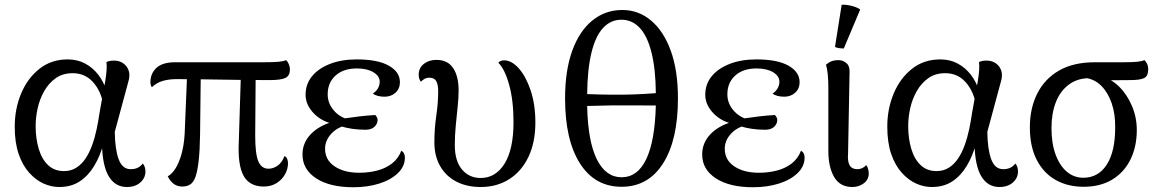

<svg xmlns="http://www.w3.org/2000/svg" viewBox="-20 -773 4877 808"><path d="M229 14Q196 14 163.5 -0.5Q131 -15 103 -46Q75 -77 58.5 -125Q42 -173 42 -240Q42 -315 69 -379.5Q96 -444 146 -483.5Q196 -523 265 -523Q306 -523 338.5 -505.5Q371 -488 394 -458Q417 -428 429 -388L414 -336Q404 -392 370.5 -428.5Q337 -465 286 -465Q244 -465 214.5 -444Q185 -423 166 -389.5Q147 -356 138.5 -317.5Q130 -279 130 -243Q130 -190 143 -146.5Q156 -103 182.5 -78Q209 -53 249 -53Q279 -53 301.5 -67.5Q324 -82 340 -106Q356 -130 367.5 -161.5Q379 -193 386.5 -228.5Q394 -264 399 -299L423 -432Q427 -457 428.5 -477Q430 -497 428 -512Q434 -515 442.5 -516.5Q451 -518 460 -518Q483 -518 499.5 -506Q516 -494 522 -474.5Q528 -455 520 -429L463 -218Q464 -144 479.5 -102.5Q495 -61 530 -61Q547 -61 559.5 -67Q572 -73 581 -85Q592 -72 592 -51Q592 -24 570.5 -5Q549 14 514 14Q465 14 438 -30.5Q411 -75 409 -168L414 -164Q401 -116 376.5 -75Q352 -34 316 -10Q280 14 229 14Z M1090 12Q1030 12 1005 -33.5Q980 -79 985 -177L994 -469H1056L1054 -201Q1054 -126 1067 -94.5Q1080 -63 1110 -63Q1130 -63 1148.5 -76Q1167 -89 1177 -116Q1185 -113 1188.5 -104.5Q1192 -96 1192 -86Q1192 -62 1179.5 -39.5Q1167 -17 1144 -2.5Q1121 12 1090 12ZM747 12Q707 12 686 -31Q704 -41 718.5 -64Q733 -87 743.5 -123.5Q754 -160 757 -208L768 -473H825L822 -209Q821 -139 816 -95.5Q811 -52 802.5 -28.5Q794 -5 780 3.5Q766 12 747 12ZM619 -406Q613 -415 613 -427Q613 -464 638.5 -487.5Q664 -511 717 -511H1088Q1131 -511 1152 -513Q1173 -515 1184 -520Q1190 -515 1195 -504Q1200 -493 1200 -481Q1200 -454 1181 -445Q1162 -436 1116 -436Q1065 -436 1011.5 -436.5Q958 -437 906.5 -438Q855 -439 807.5 -439.5Q760 -440 722 -440Q691 -440 665 -432.5Q639 -425 619 -406Z M1467 15Q1368 15 1310.5 -22.5Q1253 -60 1253 -123Q1253 -172 1288 -208.5Q1323 -245 1385 -262L1390 -250Q1335 -260 1300.5 -296Q1266 -332 1266 -374Q1266 -419 1293 -452Q1320 -485 1368.5 -504Q1417 -523 1481 -523Q1570 -523 1616.5 -496.5Q1663 -470 1663 -427Q1663 -400 1644.5 -383Q1626 -366 1598 -366Q1583 -366 1570 -369.5Q1557 -373 1549 -379Q1565 -390 1571.5 -403Q1578 -416 1578 -429Q1578 -453 1551.5 -469Q1525 -485 1482 -485Q1425 -485 1392 -455Q1359 -425 1359 -376Q1359 -340 1382.5 -311Q1406 -282 1443 -271V-247Q1401 -239 1374.5 -210.5Q1348 -182 1348 -147Q1348 -100 1388 -73Q1428 -46 1492 -46Q1531 -46 1566.5 -55Q1602 -64 1629 -84.5Q1656 -105 1669 -139Q1677 -134 1680.5 -126.5Q1684 -119 1684 -110Q1684 -73 1654.5 -44.5Q1625 -16 1576 -0.5Q1527 15 1467 15ZM1518 -227Q1488 -227 1461.5 -231Q1435 -235 1413 -242L1424 -274Q1458 -279 1491 -283Q1524 -287 1559 -289Q1569 -279 1569 -268Q1569 -252 1556 -239.5Q1543 -227 1518 -227Z M2003 14Q1944 14 1900 -9Q1856 -32 1832 -74.5Q1808 -117 1808 -174Q1808 -232 1816 -286Q1824 -340 1824 -389Q1824 -417 1816 -431.5Q1808 -446 1787 -446Q1775 -446 1766.5 -441Q1758 -436 1751 -429Q1742 -442 1742 -458Q1742 -487 1763.5 -504Q1785 -521 1816 -521Q1864 -521 1887 -486.5Q1910 -452 1910 -393Q1910 -362 1906 -324Q1902 -286 1898 -244.5Q1894 -203 1894 -162Q1894 -96 1924 -60Q1954 -24 2003 -24Q2066 -24 2103.5 -84.5Q2141 -145 2141 -259Q2141 -351 2122.5 -417Q2104 -483 2077 -509Q2085 -519 2102 -519Q2133 -519 2163 -485.5Q2193 -452 2213 -393Q2233 -334 2233 -257Q2233 -174 2204 -113Q2175 -52 2123 -19Q2071 14 2003 14Z M2599 -731Q2667 -731 2720 -686.5Q2773 -642 2803 -559Q2833 -476 2833 -359Q2833 -184 2770.5 -85.5Q2708 13 2596 13Q2483 13 2420.5 -85.5Q2358 -184 2358 -359Q2358 -476 2388 -559Q2418 -642 2472.5 -686.5Q2527 -731 2599 -731ZM2595 -690Q2550 -690 2518 -655.5Q2486 -621 2469 -551Q2452 -481 2451 -377Q2506 -375 2552 -374.5Q2598 -374 2643.5 -375.5Q2689 -377 2740 -381Q2739 -484 2721.5 -553Q2704 -622 2672 -656Q2640 -690 2595 -690ZM2596 -27Q2663 -27 2699.5 -103Q2736 -179 2740 -329Q2690 -329 2646 -329.5Q2602 -330 2555.5 -329.5Q2509 -329 2451 -327Q2454 -179 2491.5 -103Q2529 -27 2596 -27Z M3149 15Q3050 15 2992.5 -22.5Q2935 -60 2935 -123Q2935 -172 2970 -208.5Q3005 -245 3067 -262L3072 -250Q3017 -260 2982.5 -296Q2948 -332 2948 -374Q2948 -419 2975 -452Q3002 -485 3050.5 -504Q3099 -523 3163 -523Q3252 -523 3298.5 -496.5Q3345 -470 3345 -427Q3345 -400 3326.5 -383Q3308 -366 3280 -366Q3265 -366 3252 -369.5Q3239 -373 3231 -379Q3247 -390 3253.5 -403Q3260 -416 3260 -429Q3260 -453 3233.5 -469Q3207 -485 3164 -485Q3107 -485 3074 -455Q3041 -425 3041 -376Q3041 -340 3064.5 -311Q3088 -282 3125 -271V-247Q3083 -239 3056.5 -210.5Q3030 -182 3030 -147Q3030 -100 3070 -73Q3110 -46 3174 -46Q3213 -46 3248.5 -55Q3284 -64 3311 -84.5Q3338 -105 3351 -139Q3359 -134 3362.5 -126.5Q3366 -119 3366 -110Q3366 -73 3336.5 -44.5Q3307 -16 3258 -0.5Q3209 15 3149 15ZM3200 -227Q3170 -227 3143.5 -231Q3117 -235 3095 -242L3106 -274Q3140 -279 3173 -283Q3206 -287 3241 -289Q3251 -279 3251 -268Q3251 -252 3238 -239.5Q3225 -227 3200 -227Z M3567 14Q3515 14 3490.5 -28Q3466 -70 3466 -137V-399Q3466 -436 3463.5 -460Q3461 -484 3456 -501Q3470 -512 3481.5 -516Q3493 -520 3508 -520Q3528 -520 3543 -506.5Q3558 -493 3555 -458L3549 -129Q3546 -94 3555.5 -77.5Q3565 -61 3588 -61Q3599 -61 3608.5 -65.5Q3618 -70 3625 -78Q3631 -72 3633.5 -61.5Q3636 -51 3636 -43Q3636 -17 3615 -1.5Q3594 14 3567 14ZM3531 -569Q3522 -569 3510.5 -570.5Q3499 -572 3494 -576L3522 -753Q3542 -754 3565 -748Q3588 -742 3600 -733Z M3901 14Q3868 14 3835.5 -0.5Q3803 -15 3775 -46Q3747 -77 3730.5 -125Q3714 -173 3714 -240Q3714 -315 3741 -379.5Q3768 -444 3818 -483.5Q3868 -523 3937 -523Q3978 -523 4010.5 -505.5Q4043 -488 4066 -458Q4089 -428 4101 -388L4086 -336Q4076 -392 4042.5 -428.5Q4009 -465 3958 -465Q3916 -465 3886.5 -444Q3857 -423 3838 -389.5Q3819 -356 3810.5 -317.5Q3802 -279 3802 -243Q3802 -190 3815 -146.5Q3828 -103 3854.5 -78Q3881 -53 3921 -53Q3951 -53 3973.5 -67.5Q3996 -82 4012 -106Q4028 -130 4039.5 -161.5Q4051 -193 4058.5 -228.5Q4066 -264 4071 -299L4095 -432Q4099 -457 4100.5 -477Q4102 -497 4100 -512Q4106 -515 4114.5 -516.5Q4123 -518 4132 -518Q4155 -518 4171.5 -506Q4188 -494 4194 -474.5Q4200 -455 4192 -429L4135 -218Q4136 -144 4151.5 -102.5Q4167 -61 4202 -61Q4219 -61 4231.5 -67Q4244 -73 4253 -85Q4264 -72 4264 -51Q4264 -24 4242.5 -5Q4221 14 4186 14Q4137 14 4110 -30.5Q4083 -75 4081 -168L4086 -164Q4073 -116 4048.5 -75Q4024 -34 3988 -10Q3952 14 3901 14Z M4540 13Q4473 13 4422 -16Q4371 -45 4342.5 -101Q4314 -157 4314 -237Q4314 -318 4345.5 -380Q4377 -442 4437.5 -476.5Q4498 -511 4588 -511H4705Q4745 -511 4765 -513Q4785 -515 4796 -520Q4802 -515 4807 -505Q4812 -495 4812 -482Q4812 -453 4795 -444.5Q4778 -436 4738 -436L4618 -435L4565 -444Q4514 -444 4477.5 -416.5Q4441 -389 4423 -342Q4405 -295 4405 -234Q4405 -169 4422.5 -122Q4440 -75 4470 -50Q4500 -25 4539 -25Q4602 -25 4637.5 -80Q4673 -135 4673 -235Q4674 -293 4658.5 -338Q4643 -383 4615.5 -411Q4588 -439 4549 -445L4611 -452Q4654 -443 4688.5 -409.5Q4723 -376 4743.5 -327.5Q4764 -279 4764 -226Q4764 -156 4737.5 -102Q4711 -48 4661 -17.5Q4611 13 4540 13Z"/></svg>

Font: Arima Thin Medium
Style: Regular
Weight: 500
Version: Version 1.100